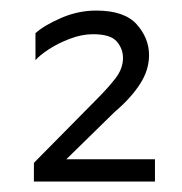

<svg xmlns="http://www.w3.org/2000/svg" viewBox="-20 -668 348 367"><path d="M44.8 -321V-356.7L166.3 -479.7Q185.6 -499 200.4 -517.8Q215.1 -536.7 215.1 -557.3Q215.1 -574.8 203.2 -588.7Q191.2 -602.6 157.7 -602.6Q136.5 -602.6 113.8 -594Q91.1 -585.4 73.2 -573.7Q55.3 -561.9 47.8 -552.9V-604.6Q64.1 -619.4 96.7 -633.6Q129.2 -647.8 163.9 -647.8Q217.7 -647.8 241.3 -621.5Q264.9 -595.1 264.9 -562.5Q264.9 -534 247.5 -507.2Q230.2 -480.4 198.8 -453.7L106.8 -363.6H276.2V-321Z"/></svg>

Font: Roundo Variable
Style: Regular
Weight: 200
Designer: Shiva Nallaperumal
Foundry: Indian Type Foundry
Version: Version 2.000